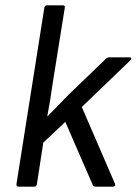

<svg xmlns="http://www.w3.org/2000/svg" viewBox="-20 -703 514 723"><path d="M50 0Q41 0 42 -10L147 -674Q149 -683 157 -683H216Q226 -683 224 -674L178 -387Q174 -357 169 -326.5Q164 -296 158 -265H159Q179 -285 199 -306Q219 -327 239 -347L378 -481Q384 -487 391 -487H468Q473 -487 474 -484Q475 -481 471 -476L288 -300L413 -11Q415 -6 412.5 -3Q410 0 405 0H340Q332 0 329 -7L226 -244L143 -166L119 -10Q117 0 109 0Z"/></svg>

Font: Sofia Sans Semi Condensed
Style: Italic
Weight: 400
Italic angle: -9°
Designer: Botio Nikoltchev, Ani Petrova
Foundry: lettersoup
Version: Version 4.101